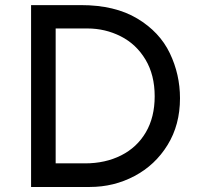

<svg xmlns="http://www.w3.org/2000/svg" viewBox="-20 -743 794 763"><path d="M103.5 -722.7H301.8Q436.5 -722.7 525.4 -669.4Q614.3 -616.2 654.8 -531.7Q695.3 -447.3 695.3 -352.5Q695.3 -247.1 646 -167Q596.7 -86.9 514.6 -43.5Q432.6 0 336.9 0H103.5ZM318.4 -93.8Q398.4 -93.8 461.4 -125.5Q524.4 -157.2 559.6 -217.3Q594.7 -277.3 594.7 -360.4Q594.7 -445.3 558.1 -506.3Q521.5 -567.4 460 -598.6Q398.4 -629.9 327.1 -629.9H201.2V-93.8Z"/></svg>

Font: Josefin Sans CFJ
Style: Regular
Weight: 400
Designer: Santiago Orozco
Foundry: Typemade
Version: Version 2.000